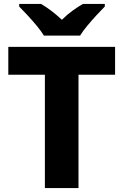

<svg xmlns="http://www.w3.org/2000/svg" viewBox="-20 -951 625 971"><path d="M377 0H207V-573H22V-714H562V-573H377ZM202 -771Q188 -794 165.5 -821Q143 -848 119.5 -873.5Q96 -899 77 -918V-931H188Q215 -915 240.5 -895.5Q266 -876 293 -851Q318 -876 345.5 -896Q373 -916 399 -931H510V-918Q492 -900 468.5 -874.5Q445 -849 422 -821.5Q399 -794 385 -771Z"/></svg>

Font: Noto Sans Malayalam ExtraBold
Style: Regular
Weight: 800
Designer: Jelle Bosma - Monotype Design Team
Foundry: Monotype Imaging Inc.
Version: Version 2.104; ttfautohint (v1.8.4.7-5d5b)